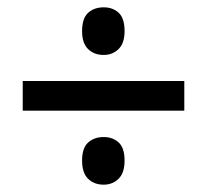

<svg xmlns="http://www.w3.org/2000/svg" viewBox="-20 -614 566 524"><path d="M263 -464Q237 -464 220.5 -480Q204 -496 204 -529Q204 -564 220.5 -579Q237 -594 263 -594Q288 -594 304 -579Q320 -564 320 -529Q320 -496 303.5 -480Q287 -464 263 -464ZM42 -312V-393H483V-312ZM263 -110Q237 -110 220.5 -126Q204 -142 204 -176Q204 -210 220.5 -225Q237 -240 263 -240Q288 -240 304 -225Q320 -210 320 -176Q320 -142 303.5 -126Q287 -110 263 -110Z"/></svg>

Font: Noto Sans Georgian SemiCondensed Medium
Style: Regular
Weight: 500
Width: 4
Designer: Monotype Design Team, Akaki Razmadze
Foundry: Google LLC
Version: Version 2.005; ttfautohint (v1.8.4.7-5d5b)